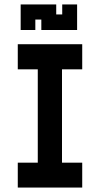

<svg xmlns="http://www.w3.org/2000/svg" viewBox="-20 -832 451 864"><path d="M60 12V-100H150V-520H60V-633H350V-520H259V-100H350V12ZM73 -697V-812H233V-767H260V-812H327V-697H166V-744H139V-697Z"/></svg>

Font: Pixelify Sans Medium
Style: Regular
Weight: 500
Designer: Stefie Justprince
Foundry: Typecalism Foundryline
Version: Version 1.000;February 13, 2025;FontCreator 15.0.0.3015 64-b